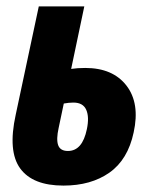

<svg xmlns="http://www.w3.org/2000/svg" viewBox="-20 -569 480 599"><path d="M178 10Q82 10 43 -43.5Q4 -97 29 -211L101 -549H243L202 -354Q221 -357 246 -357Q332 -357 374.5 -302Q417 -247 397 -156Q379 -71 321.5 -30.5Q264 10 178 10ZM163 -170Q155 -134 161.5 -116Q168 -98 192 -98Q237 -98 251 -166Q259 -204 249 -226.5Q239 -249 209 -249Q195 -249 179 -246Z"/></svg>

Font: Noto Sans ExtraCondensed ExtraBold
Style: Italic
Weight: 800
Width: 2
Italic angle: -12°
Designer: Monotype Design Team
Foundry: Monotype Imaging Inc.
Version: Version 2.013; ttfautohint (v1.8.4.7-5d5b)